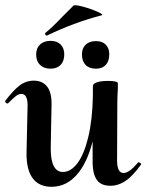

<svg xmlns="http://www.w3.org/2000/svg" viewBox="-24 -705 563 738"><path d="M509 -81Q513 -81 516.5 -77.5Q520 -74 517 -71Q486 -28 458.5 -9.5Q431 9 400 9Q365 9 349 -12.5Q333 -34 332 -77V-162Q311 -78 270.5 -32.5Q230 13 174 13Q126 13 101.5 -20Q77 -53 78 -119L82 -297Q83 -344 58 -344Q48 -344 37.5 -336Q27 -328 8 -309Q6 -307 5 -307Q1 -307 -2 -310.5Q-5 -314 -4 -317Q27 -358 51.5 -376.5Q76 -395 106 -395Q140 -395 158 -371Q176 -347 174 -297L171 -138Q170 -44 218 -44Q248 -44 273.5 -77.5Q299 -111 315 -177Q331 -243 333 -334V-374Q333 -383 348 -388.5Q363 -394 392 -394Q426 -394 429 -386V-363Q427 -335 427 -312L426 -89Q426 -40 451 -40Q473 -40 506 -80Q507 -81 509 -81ZM115 -496Q115 -520 130 -534Q145 -548 170 -548Q195 -548 209 -534Q223 -520 223 -496Q223 -470 209 -455.5Q195 -441 170 -441Q145 -441 130 -455.5Q115 -470 115 -496ZM291 -496Q291 -520 305.5 -533.5Q320 -547 345 -547Q369 -547 382.5 -533.5Q396 -520 396 -496Q396 -470 382.5 -455.5Q369 -441 345 -441Q319 -441 305 -455.5Q291 -470 291 -496ZM156 -568Q152 -568 150 -572.5Q148 -577 151 -579Q176 -599 217 -642Q258 -683 258 -683Q263 -688 294.5 -679.5Q326 -671 351.5 -659.5Q377 -648 366 -646Q259 -618 158 -569Z"/></svg>

Font: Cormorant Upright
Style: Bold
Weight: 700
Designer: Christian Thalmann (Catharsis Fonts)
Foundry: Catharsis Fonts
Version: Version 3.302